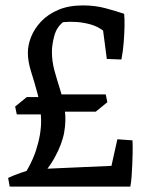

<svg xmlns="http://www.w3.org/2000/svg" viewBox="-20 -690 551 710"><path d="M40 0Q93 -72 113 -133.5Q133 -195 132 -247Q131 -299 119 -343Q107 -387 95 -425Q83 -463 83 -495Q83 -523 95 -553.5Q107 -584 132 -610.5Q157 -637 195.5 -653.5Q234 -670 287 -670Q332 -670 370.5 -659.5Q409 -649 439 -639L388 -550Q359 -588 312 -600.5Q265 -613 213 -608Q189 -589 180.5 -556.5Q172 -524 172 -498Q172 -463 181.5 -428.5Q191 -394 202.5 -358Q214 -322 219.5 -283.5Q225 -245 217.5 -201.5Q210 -158 182.5 -108Q155 -58 99 0ZM16 0 10 -32Q33 -43 58.5 -51.5Q84 -60 109 -67L110 0ZM89 0 151 -66 445 -79 462 0ZM42 -267 36 -296 79 -331H154L190 -341H371L377 -312L334 -277H187L150 -267ZM462 0 384 -40 414 -175 470 -171Q471 -148 470.5 -124.5Q470 -101 469 -78.5Q468 -56 466.5 -36Q465 -16 462 0ZM375 -472 359 -594 439 -639Q441 -623 440.5 -594.5Q440 -566 437.5 -533.5Q435 -501 429 -470Z"/></svg>

Font: Eczar
Style: Regular
Weight: 400
Designer: Vaibhav Singh
Foundry: Rosetta Type Foundry
Version: Version 2.000